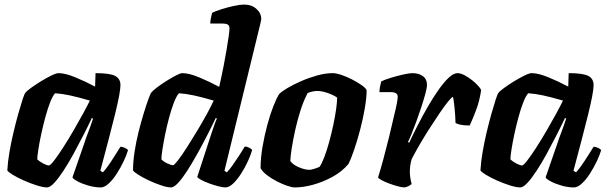

<svg xmlns="http://www.w3.org/2000/svg" viewBox="-20 -820 2657 840"><path d="M186 0Q169 0 140.5 -9Q112 -18 83 -31Q54 -44 34 -56.5Q14 -69 12 -75Q14 -112 21.5 -155.5Q29 -199 39.5 -243Q50 -287 60.5 -324Q71 -361 79 -385.5Q87 -410 91 -414Q96 -421 115 -435Q134 -449 158.5 -464Q183 -479 204.5 -489.5Q226 -500 236 -500Q265 -500 309 -482Q353 -464 396 -441L398 -500Q462 -500 484.5 -487.5Q507 -475 507 -448Q507 -416 483 -319Q459 -222 419 -73L430 -66Q440 -76 454 -96Q468 -116 482 -138.5Q496 -161 507 -178Q516 -178 526.5 -173Q537 -168 540 -163Q534 -142 521 -114.5Q508 -87 491 -60.5Q474 -34 455.5 -17Q437 0 421 0Q395 0 367 -8Q339 -16 319.5 -26.5Q300 -37 297 -44L347 -188Q356 -216 365 -239Q374 -262 387 -301L382 -304Q366 -270 345 -229Q324 -188 302 -147.5Q280 -107 258 -73.5Q236 -40 217.5 -20Q199 0 186 0ZM194 -96Q200 -96 217 -118Q234 -140 256.5 -175Q279 -210 302 -249.5Q325 -289 344 -324Q363 -359 373 -380Q321 -395 286.5 -402.5Q252 -410 221 -412Q210 -400 199 -371.5Q188 -343 178 -306Q168 -269 160 -231.5Q152 -194 147.5 -164.5Q143 -135 143 -123Q153 -113 169.5 -104.5Q186 -96 194 -96Z M728 0Q712 0 685 -9Q658 -18 630.5 -31Q603 -44 583.5 -56.5Q564 -69 562 -75Q562 -111 568.5 -154.5Q575 -198 586 -242Q597 -286 608.5 -323.5Q620 -361 629 -385.5Q638 -410 641 -414Q647 -422 665 -436Q683 -450 706 -464.5Q729 -479 749 -489.5Q769 -500 778 -500Q807 -500 851.5 -481.5Q896 -463 939 -440Q941 -449 946.5 -474Q952 -499 958.5 -532Q965 -565 970.5 -598Q976 -631 980 -657.5Q984 -684 984 -696Q984 -708 976.5 -712.5Q969 -717 955 -717H900Q900 -729 903 -742Q906 -755 908 -764Q922 -771 948.5 -779.5Q975 -788 1003 -794Q1031 -800 1048 -800Q1081 -800 1102 -781Q1123 -762 1123 -737Q1123 -733 1118 -712Q1113 -691 1108 -671L962 -73L972 -66Q982 -75 996.5 -95.5Q1011 -116 1026 -139Q1041 -162 1051 -179Q1060 -179 1070.5 -173.5Q1081 -168 1083 -163Q1077 -142 1064.5 -114.5Q1052 -87 1035 -60.5Q1018 -34 1000 -17Q982 0 966 0Q955 0 935.5 -5Q916 -10 895.5 -17.5Q875 -25 860 -33Q845 -41 843 -46L904 -233Q912 -257 918.5 -275.5Q925 -294 929 -301L924 -304Q908 -270 887 -229Q866 -188 843.5 -147.5Q821 -107 799.5 -73.5Q778 -40 759.5 -20Q741 0 728 0ZM737 -97Q742 -97 759 -119Q776 -141 798 -175.5Q820 -210 843.5 -249Q867 -288 886 -323Q905 -358 915 -380Q863 -395 828.5 -402.5Q794 -410 763 -412Q752 -400 741 -371.5Q730 -343 720 -306Q710 -269 702.5 -232Q695 -195 690.5 -165.5Q686 -136 686 -123Q695 -113 712 -105Q729 -97 737 -97Z M1270 0Q1258 0 1237 -7Q1216 -14 1192.5 -26Q1169 -38 1149 -53Q1129 -68 1120 -84Q1120 -128 1128.5 -177.5Q1137 -227 1149.5 -273.5Q1162 -320 1176 -355.5Q1190 -391 1201 -408Q1211 -419 1237 -434.5Q1263 -450 1297.5 -465Q1332 -480 1368 -490Q1404 -500 1436 -500Q1451 -500 1474.5 -492Q1498 -484 1522 -471.5Q1546 -459 1563.5 -446.5Q1581 -434 1584 -425Q1584 -394 1576.5 -349Q1569 -304 1556.5 -256Q1544 -208 1530 -166.5Q1516 -125 1504 -102Q1476 -69 1435 -46.5Q1394 -24 1350.5 -12Q1307 0 1270 0ZM1334 -77Q1340 -77 1353.5 -81Q1367 -85 1378 -90Q1388 -104 1399 -133Q1410 -162 1420 -198.5Q1430 -235 1438 -272.5Q1446 -310 1450.5 -342Q1455 -374 1455 -393Q1438 -405 1412.5 -413.5Q1387 -422 1369 -422Q1348 -422 1326 -413Q1308 -379 1294.5 -336.5Q1281 -294 1271.5 -251Q1262 -208 1256.5 -172.5Q1251 -137 1250 -116Q1260 -100 1287 -88.5Q1314 -77 1334 -77Z M1750 0Q1739 0 1720.5 -5Q1702 -10 1683 -17Q1664 -24 1650 -31.5Q1636 -39 1634 -44Q1644 -75 1657 -123Q1670 -171 1683 -224Q1696 -277 1706 -322Q1713 -349 1716.5 -369Q1720 -389 1720 -397Q1720 -417 1689 -417H1640Q1640 -429 1643 -442.5Q1646 -456 1648 -464Q1662 -471 1689.5 -479.5Q1717 -488 1744 -494Q1771 -500 1784 -500Q1812 -500 1830 -487Q1848 -474 1848 -448Q1848 -436 1841 -410Q1834 -384 1823.5 -352Q1813 -320 1801.5 -288.5Q1790 -257 1780 -232.5Q1770 -208 1765 -199L1770 -195Q1786 -230 1807 -271Q1828 -312 1851 -352Q1874 -392 1897.5 -425.5Q1921 -459 1942.5 -479.5Q1964 -500 1982 -500Q1995 -500 2012 -491Q2029 -482 2045 -469.5Q2061 -457 2072 -444.5Q2083 -432 2085 -426Q2078 -378 2063 -338.5Q2048 -299 2035 -271Q2009 -271 1994 -274.5Q1979 -278 1973 -282Q1972 -316 1968.5 -350Q1965 -384 1962 -396Q1957 -396 1941 -376.5Q1925 -357 1904 -326Q1883 -295 1859.5 -258.5Q1836 -222 1815.5 -186.5Q1795 -151 1781 -124Q1773 -96 1773 -69Q1773 -44 1781 -15Q1767 -3 1750 0Z M2256 0Q2239 0 2210.5 -9Q2182 -18 2153 -31Q2124 -44 2104 -56.5Q2084 -69 2082 -75Q2084 -112 2091.5 -155.5Q2099 -199 2109.5 -243Q2120 -287 2130.5 -324Q2141 -361 2149 -385.5Q2157 -410 2161 -414Q2166 -421 2185 -435Q2204 -449 2228.5 -464Q2253 -479 2274.5 -489.5Q2296 -500 2306 -500Q2335 -500 2379 -482Q2423 -464 2466 -441L2468 -500Q2532 -500 2554.5 -487.5Q2577 -475 2577 -448Q2577 -416 2553 -319Q2529 -222 2489 -73L2500 -66Q2510 -76 2524 -96Q2538 -116 2552 -138.5Q2566 -161 2577 -178Q2586 -178 2596.5 -173Q2607 -168 2610 -163Q2604 -142 2591 -114.5Q2578 -87 2561 -60.5Q2544 -34 2525.5 -17Q2507 0 2491 0Q2465 0 2437 -8Q2409 -16 2389.5 -26.5Q2370 -37 2367 -44L2417 -188Q2426 -216 2435 -239Q2444 -262 2457 -301L2452 -304Q2436 -270 2415 -229Q2394 -188 2372 -147.5Q2350 -107 2328 -73.5Q2306 -40 2287.5 -20Q2269 0 2256 0ZM2264 -96Q2270 -96 2287 -118Q2304 -140 2326.5 -175Q2349 -210 2372 -249.5Q2395 -289 2414 -324Q2433 -359 2443 -380Q2391 -395 2356.5 -402.5Q2322 -410 2291 -412Q2280 -400 2269 -371.5Q2258 -343 2248 -306Q2238 -269 2230 -231.5Q2222 -194 2217.5 -164.5Q2213 -135 2213 -123Q2223 -113 2239.5 -104.5Q2256 -96 2264 -96Z"/></svg>

Font: Texturina ExtraBold
Style: Italic
Weight: 800
Italic angle: -11°
Designer: Guillermo Torres Carreño
Foundry: Omnibus-Type
Version: Version 1.002; ttfautohint (v1.8.3)